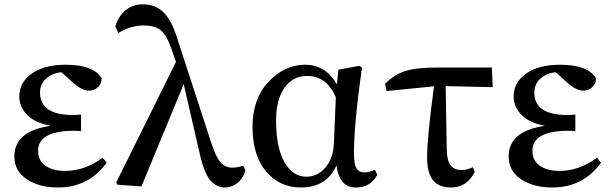

<svg xmlns="http://www.w3.org/2000/svg" viewBox="-20 -834 2758 869"><path d="M444.3 -120.1 462.9 -97.7Q381.8 14.6 242.2 14.6Q157.2 14.6 101.1 -22.9Q44.9 -60.5 44.9 -126Q44.9 -241.2 210 -264.6Q138.7 -277.3 103 -314Q67.4 -350.6 67.4 -397.5Q67.4 -460.9 124 -501Q180.7 -541 276.4 -541Q403.3 -541 439.5 -480.5Q441.4 -458 424.8 -440.9Q408.2 -423.8 382.8 -423.8Q349.6 -423.8 306.6 -462.9L258.8 -506.8Q217.8 -503.9 189.5 -479Q161.1 -454.1 161.1 -415Q161.1 -313.5 310.5 -313.5Q325.2 -313.5 346.7 -315.4V-240.2Q335 -242.2 317.4 -242.2Q152.3 -242.2 152.3 -151.4Q152.3 -108.4 185.1 -84.5Q217.8 -60.5 275.4 -60.5Q364.3 -60.5 444.3 -120.1Z M1080.1 -84 1090.8 -63.5Q1081.1 -27.3 1055.2 -6.3Q1029.3 14.6 998 14.6Q960 14.6 931.6 -18.1Q903.3 -50.8 882.8 -143.6L811.5 -453.1L620.1 9.8L511.7 2L505.9 -7.8L776.4 -553.7L752 -624Q731.4 -679.7 704.6 -699.2Q677.7 -718.8 629.9 -718.8Q571.3 -718.8 515.6 -684.6L502 -714.8Q516.6 -762.7 549.3 -788.6Q582 -814.5 627.9 -814.5Q681.6 -814.5 718.3 -779.8Q754.9 -745.1 779.3 -668.9L936.5 -186.5Q957 -123 978.5 -99.1Q1000 -75.2 1031.2 -75.2Q1054.7 -75.2 1080.1 -84Z M1491.2 -184.6 1500 -393.6Q1459 -490.2 1370.1 -490.2Q1304.7 -490.2 1267.1 -436Q1229.5 -381.8 1229.5 -291Q1229.5 -167 1267.1 -100.6Q1304.7 -34.2 1367.2 -34.2Q1417 -34.2 1452.6 -75.7Q1488.3 -117.2 1491.2 -184.6ZM1676.8 -65.4 1687.5 -43Q1658.2 14.6 1588.9 14.6Q1516.6 14.6 1502.9 -85Q1458 14.6 1341.8 14.6Q1246.1 14.6 1184.6 -57.6Q1123 -129.9 1123 -260.7Q1123 -387.7 1195.8 -464.4Q1268.6 -541 1360.4 -541Q1454.1 -541 1504.9 -452.1L1511.7 -518.6L1606.4 -536.1L1618.2 -528.3Q1582 -272.5 1582 -138.7Q1582 -90.8 1593.3 -72.3Q1604.5 -53.7 1630.9 -53.7Q1647.5 -53.7 1676.8 -65.4Z M1997.1 -444.3 2002 -158.2Q2002.9 -106.4 2019.5 -85.4Q2036.1 -64.5 2069.3 -64.5Q2092.8 -64.5 2120.1 -77.1L2128.9 -55.7Q2092.8 14.6 2022.5 14.6Q1966.8 14.6 1939.9 -18.1Q1913.1 -50.8 1913.1 -122.1Q1913.1 -210.9 1944.3 -443.4L1729.5 -421.9L1722.7 -454.1Q1762.7 -496.1 1813.5 -512.2Q1864.3 -528.3 1954.1 -528.3H2206.1L2210 -439.5Z M2681.6 -120.1 2700.2 -97.7Q2619.1 14.6 2479.5 14.6Q2394.5 14.6 2338.4 -22.9Q2282.2 -60.5 2282.2 -126Q2282.2 -241.2 2447.3 -264.6Q2376 -277.3 2340.3 -314Q2304.7 -350.6 2304.7 -397.5Q2304.7 -460.9 2361.3 -501Q2418 -541 2513.7 -541Q2640.6 -541 2676.8 -480.5Q2678.7 -458 2662.1 -440.9Q2645.5 -423.8 2620.1 -423.8Q2586.9 -423.8 2543.9 -462.9L2496.1 -506.8Q2455.1 -503.9 2426.8 -479Q2398.4 -454.1 2398.4 -415Q2398.4 -313.5 2547.9 -313.5Q2562.5 -313.5 2584 -315.4V-240.2Q2572.3 -242.2 2554.7 -242.2Q2389.6 -242.2 2389.6 -151.4Q2389.6 -108.4 2422.4 -84.5Q2455.1 -60.5 2512.7 -60.5Q2601.6 -60.5 2681.6 -120.1Z"/></svg>

Font: Bpmf Zihi Serif SemiBold
Style: SemiBold
Weight: 600
Foundry: But Ko
Version: Version 1.320